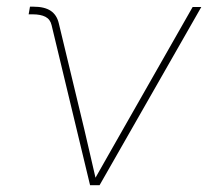

<svg xmlns="http://www.w3.org/2000/svg" viewBox="-20 -543 610 563"><path d="M244.1 0 131.3 -469.2Q127.4 -486.3 113.3 -493.7Q99.1 -501 75.7 -501H64L67.9 -523.4H78.1Q110.4 -523.4 128.4 -511.5Q146.5 -499.5 152.3 -475.1L227.1 -164.1Q235.8 -127.4 244.4 -89.6Q252.9 -51.8 261.7 -14.6H255.9Q277.3 -51.8 298.3 -89.4Q319.3 -127 340.8 -164.1L544.9 -522.5H570.3L272 0Z"/></svg>

Font: Inter 28pt Thin
Style: Italic
Weight: 250
Italic angle: -9.3988°
Designer: Rasmus Andersson
Foundry: rsms
Version: Version 4.001;git-66647c0bb